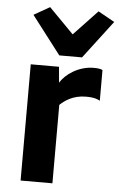

<svg xmlns="http://www.w3.org/2000/svg" viewBox="-57 -876 570 916"><g transform="rotate(5 228.0 -418.0)"><path d="M209 -610.8H317.9L456.1 -792.5L377.4 -836.4L263.7 -716.3L145.5 -836.4L69.3 -793ZM77.1 0H229.5V-375.5C252.9 -397.5 291.5 -425.8 353.5 -425.8C394 -425.8 409.7 -418 420.4 -412.1V-559.1C411.1 -564.5 396 -565.9 377 -565.9C306.6 -565.9 242.7 -522 219.2 -480.5L212.4 -556.6H77.1Z"/></g></svg>

Font: Merriweather Sans
Style: Bold
Weight: 700
Designer: Eben Sorkin ( eben@eyebytes.com )
Foundry: Eben Sorkin
Version: Version 1.003